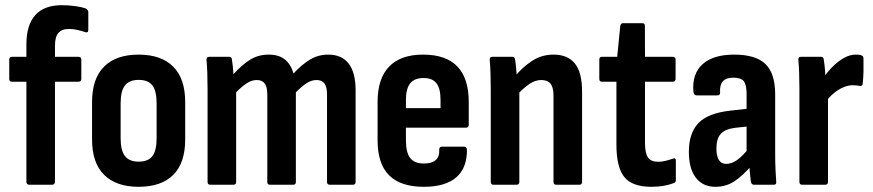

<svg xmlns="http://www.w3.org/2000/svg" viewBox="-20 -711 3359 739"><path d="M91.5 0Q87 0 84.3 -3.2Q81.6 -6.4 81.6 -10.9V-396.5H26Q15.6 -396.5 15.6 -406.9V-481.4Q15.6 -492.3 26 -492.3H81.6V-539.9Q81.6 -615.2 116 -653.1Q150.3 -691 217.5 -691Q246.8 -691 271.6 -687.2Q296.4 -683.5 309.9 -678.5Q319.9 -673 319.9 -664V-595.8Q319.9 -581.9 304.9 -588.4Q292.4 -592.5 277.1 -596Q261.9 -599.5 245.4 -599.5Q217.7 -599.5 204.7 -584.2Q191.6 -568.8 191.6 -535.5V-492.3H282.1Q293 -492.3 293 -481.4V-406.9Q293 -396.5 282.1 -396.5H191.6V-10.9Q191.6 -6.4 188.6 -3.2Q185.7 0 181.2 0Z M513.6 8Q427.4 8 380.9 -37.9Q334.3 -83.8 334.3 -174.2V-318Q334.3 -408.5 380.6 -454.6Q426.8 -500.8 513.6 -500.8Q600.3 -500.8 646.6 -454.6Q692.8 -408.5 692.8 -318V-174.2Q692.8 -83.8 646.8 -37.9Q600.8 8 513.6 8ZM513.6 -88.8Q550.5 -88.8 566.7 -110.3Q582.8 -131.8 582.8 -178.7V-313.1Q582.8 -361 566.7 -382.2Q550.5 -403.5 513.6 -403.5Q477.7 -403.5 461 -382.2Q444.3 -361 444.3 -313.1V-178.7Q444.3 -131.8 461 -110.3Q477.7 -88.8 513.6 -88.8Z M789.3 0Q778.9 0 778.9 -10.9V-367Q778.9 -402 777.9 -430.5Q776.9 -459 774.9 -478.8Q773.9 -492.3 784.8 -492.3H862.7Q871.2 -492.3 872.6 -482.8Q874.6 -469.8 876.1 -455.3Q877.6 -440.8 878.6 -425.3Q909.2 -459.9 941.2 -480.3Q973.2 -500.8 1014.5 -500.8Q1052.5 -500.8 1075.7 -482.7Q1099 -464.7 1109.9 -428.1Q1140.6 -461.8 1172.5 -481.3Q1204.5 -500.8 1243.5 -500.8Q1295.3 -500.8 1322 -466.3Q1348.7 -431.8 1348.7 -363V-10.9Q1348.7 0 1338.8 0H1248.7Q1238.7 0 1238.7 -10.9V-346.9Q1238.7 -376.2 1228.9 -389.6Q1219 -403 1197.8 -403Q1179.1 -403 1160.1 -390.8Q1141.2 -378.6 1118.8 -355.7V-10.9Q1118.8 0 1108.9 0H1018.7Q1008.8 0 1008.8 -10.9V-346.9Q1008.8 -376.2 999 -389.6Q989.1 -403 967.9 -403Q949.2 -403 930.2 -390.8Q911.2 -378.6 888.9 -355.7V-10.9Q888.9 0 878.5 0Z M1611.1 8Q1522 8 1477.7 -36.2Q1433.3 -80.4 1433.3 -171.3V-318.2Q1433.3 -409 1477.9 -454.9Q1522.4 -500.8 1608.5 -500.8Q1696.6 -500.8 1740.4 -455.1Q1784.2 -409.5 1784.2 -318.3V-231.2Q1784.2 -219.7 1774.3 -219.7H1542.4V-171.2Q1542.4 -124.1 1558.8 -102.9Q1575.2 -81.6 1611.6 -81.6Q1641.9 -81.6 1657 -95Q1672.2 -108.4 1670.6 -135.5Q1670.6 -146.5 1681 -146.5H1766.8Q1775.2 -146.5 1777.2 -135.6Q1778.3 -65.4 1736.4 -28.7Q1694.6 8 1611.1 8ZM1542.4 -294.8H1675.6V-326.3Q1675.6 -370.3 1660 -390.5Q1644.3 -410.7 1610.5 -410.7Q1575.2 -410.7 1558.8 -390.2Q1542.4 -369.7 1542.4 -326.3Z M2120.8 0Q2110.4 0 2110.4 -10.9V-342.9Q2110.4 -374.7 2099 -388.8Q2087.7 -403 2063 -403Q2040.7 -403 2018.5 -388.3Q1996.3 -373.6 1968.9 -344.7L1958.2 -412.9Q1991.4 -453 2028.3 -476.9Q2065.2 -500.8 2110.5 -500.8Q2165.4 -500.8 2192.9 -466.3Q2220.4 -431.8 2220.4 -358.9V-10.9Q2220.4 0 2210 0ZM1879.3 0Q1868.9 0 1868.9 -10.9V-367Q1868.9 -402 1867.9 -430.8Q1866.9 -459.5 1864.9 -478.8Q1863.9 -492.3 1874.3 -492.3H1952.2Q1961.2 -492.3 1962.6 -481.8Q1965.2 -465.8 1967.4 -438.7Q1969.6 -411.6 1970.6 -393.6L1978.9 -366.2V-10.9Q1978.9 0 1968.5 0Z M2487.2 8Q2413.7 8 2383.2 -29.3Q2352.6 -66.7 2352.6 -153.8V-396.5H2296.6Q2286.7 -396.5 2286.7 -406.9V-481.4Q2286.7 -492.3 2296.6 -492.3H2355.6L2367.4 -611.4Q2369.4 -621.8 2378.4 -621.8H2452.7Q2462.1 -621.8 2462.1 -611.4L2462.6 -492.3H2568.9Q2580.3 -492.3 2580.3 -481.4V-406.9Q2580.3 -396.5 2568.9 -396.5H2462.6V-160.1Q2462.6 -121.9 2473.9 -105.1Q2485.2 -88.3 2513.3 -88.3Q2527.4 -88.3 2541.4 -91.8Q2555.5 -95.3 2569.4 -100.3Q2581.3 -105.3 2581.3 -91.9V-18.4Q2581.3 -7.9 2572.4 -6Q2555.9 0.5 2534 4.3Q2512.1 8 2487.2 8Z M2881.3 0Q2872.9 0 2869.9 -11.5Q2868.4 -25 2865.9 -50.6Q2863.4 -76.2 2862.4 -96.6L2853.6 -119.4V-348.5Q2853.6 -384.8 2842.8 -398.5Q2831.9 -412.1 2802.1 -412.1Q2747.6 -412.1 2751.6 -355.3Q2752.5 -343.9 2741.2 -343.9H2660.8Q2650.3 -343.9 2648.8 -358.9Q2643.3 -427 2684.2 -463.9Q2725 -500.8 2806 -500.8Q2888.6 -500.8 2926.1 -464.6Q2963.6 -428.5 2963.6 -347.1V-124.8Q2963.6 -84.8 2964.9 -58.1Q2966.1 -31.3 2967.6 -12.4Q2969.6 0 2958.2 0ZM2733.6 8Q2685.2 8 2658.3 -27Q2631.4 -61.9 2631.4 -126.4Q2631.4 -198.4 2668.1 -237.1Q2704.8 -275.9 2793.2 -285.4L2864.6 -293.4L2864.2 -224.8L2810.2 -219.2Q2770.8 -214.2 2754.2 -195.8Q2737.5 -177.4 2737.5 -139.6Q2737.5 -110.4 2746.8 -95.3Q2756.2 -80.2 2775.3 -80.2Q2795.9 -80.2 2817.3 -95.2Q2838.7 -110.3 2869 -148.1L2875.8 -77.4Q2838.3 -33.9 2806.1 -12.9Q2774 8 2733.6 8Z M3067.3 0Q3056.9 0 3056.9 -10.9V-367.5Q3056.9 -403.1 3055.9 -430.5Q3054.9 -458 3052.9 -479.4Q3051.4 -492.3 3062.3 -492.3H3140.7Q3149.2 -492.3 3150.6 -482.3Q3153.6 -464.3 3155.6 -439.2Q3157.6 -414.1 3158.1 -395.7L3166.9 -362.1V-10.9Q3166.9 0 3156.5 0ZM3157.5 -318.2 3151.1 -414.2Q3166.6 -436.7 3186.6 -456.2Q3206.6 -475.8 3228.9 -488.3Q3251.1 -500.8 3273.6 -500.8Q3280.6 -500.8 3285.9 -500.3Q3291.1 -499.8 3295.6 -497.8Q3300.5 -496.3 3302 -493.1Q3303.5 -489.9 3303.5 -484.4Q3304 -462 3303.5 -437.1Q3303 -412.1 3300.6 -389.4Q3299.6 -379 3289.6 -380Q3283.6 -381.5 3276.9 -382.2Q3270.1 -383 3262.1 -383Q3245.1 -383 3226.5 -375.2Q3208 -367.4 3190.2 -353.1Q3172.5 -338.8 3157.5 -318.2Z"/></svg>

Font: Sofia Sans Condensed
Style: Regular
Weight: 400
Designer: Botio Nikoltchev, Ani Petrova
Foundry: lettersoup
Version: Version 4.100